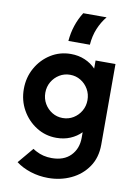

<svg xmlns="http://www.w3.org/2000/svg" viewBox="-95 -707 703 990"><g transform="rotate(10 257.0 -212.0)"><path d="M127.8 87.5Q136.8 93.8 146.5 98.6Q182.6 118.1 227.8 118.1Q291.7 118.1 327.1 81.6Q362.5 45.1 362.5 -11.8V-41Q338.9 -16.7 305.9 -2.8Q272.9 11.1 233.3 11.1Q175.7 11.1 128.5 -18.8Q81.2 -48.6 53.1 -98.3Q25 -147.9 25 -208.3Q25 -268.8 53.1 -318.8Q81.2 -368.8 128.5 -398.3Q175.7 -427.8 233.3 -427.8Q273.6 -427.8 306.9 -413.5Q340.3 -399.3 363.9 -374.3V-416.7H468.1V5.6Q468.1 73.6 434.7 122.2Q401.4 170.8 346.5 196.5Q291.7 222.2 227.8 222.2Q179.2 222.2 135.1 208Q91 193.8 59 169.4ZM247.9 -95.1Q278.5 -95.1 303.5 -110.4Q328.5 -125.7 343.4 -151.4Q358.3 -177.1 358.3 -208.3Q358.3 -239.6 343.4 -265.3Q328.5 -291 303.5 -306.2Q278.5 -321.5 247.9 -321.5Q217.4 -321.5 192.4 -306.2Q167.4 -291 152.4 -265.3Q137.5 -239.6 137.5 -208.3Q137.5 -177.1 152.4 -151.4Q167.4 -125.7 192.4 -110.4Q217.4 -95.1 247.9 -95.1ZM208.3 -491.7Q211.8 -534.7 224.7 -573.3Q237.5 -611.8 259 -645.8H381.2Q356.2 -615.3 340.3 -577.1Q324.3 -538.9 320.8 -491.7Z"/></g></svg>

Font: co2trust
Style: Bold
Weight: 700
Designer: Kristian Moeller
Foundry: Dicotype
Version: Version 1.000